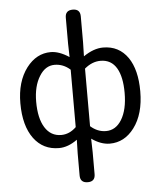

<svg xmlns="http://www.w3.org/2000/svg" viewBox="-65 -851 950 1136"><g transform="rotate(-5 410.0 -283.5)"><path d="M410 229Q365 229 365 185V54L367 -27Q312 13 258 13Q164 13 109 -61Q53 -137 53 -271Q53 -399 114 -480Q173 -557 258 -557Q308 -557 367 -518L365 -597V-752Q365 -796 410 -796Q454 -796 454 -752V-696V-597L452 -515Q513 -557 569 -557Q663 -557 716 -481Q766 -408 766 -280Q766 -145 705 -64Q647 13 560 13Q507 13 452 -26L454 54V185Q454 229 410 229ZM278 -63Q327 -63 367 -102V-272V-443Q326 -480 274 -480Q219 -480 184 -423Q147 -364 147 -272Q147 -173 181.5 -118Q216 -63 278 -63ZM544 -63Q602 -63 637 -120Q673 -179 673 -279Q673 -373 643 -425Q611 -480 547 -480Q497 -480 452 -442V-271V-100Q494 -63 544 -63Z"/></g></svg>

Font: GenSenRounded JP R
Style: Regular
Weight: 400
Version: Version 1.501;PS 1;hotconv 16.6.51;makeotf.lib2.5.65220